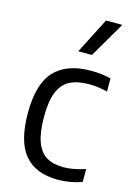

<svg xmlns="http://www.w3.org/2000/svg" viewBox="-123 -871 653 944"><g transform="rotate(15 203.0 -399.0)"><path d="M42 -271Q42 -418 104 -484.2Q166 -550.5 289 -550.5Q344.5 -550.5 390.5 -538.5V-472Q343 -484 298.5 -484Q237 -484 199 -464Q161 -444 142.2 -398Q123.5 -352 123.5 -273Q123.5 -193 141 -145.5Q158.5 -98 192.5 -77.5Q226.5 -57 280 -57Q328.5 -57 390.5 -77.5V-11.5Q330.5 9.5 268.5 9.5Q156 9.5 99 -57.5Q42 -124.5 42 -271ZM203 -626.5 295.5 -808H378.5L272.5 -626.5Z"/></g></svg>

Font: Encode Sans Semi Condensed
Style: Regular
Weight: 400
Width: 4
Designer: Multiple Designers
Foundry: Impallari Type
Version: Version 2.000